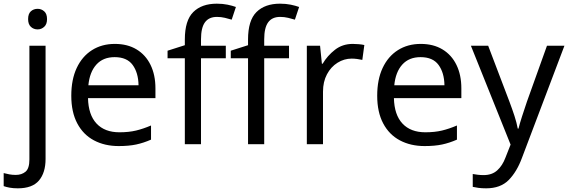

<svg xmlns="http://www.w3.org/2000/svg" viewBox="-75 -785 3092 1045"><path d="M78 -681Q78 -710 93 -723.5Q108 -737 130 -737Q150 -737 165.5 -723.5Q181 -710 181 -681Q181 -653 165.5 -639Q150 -625 130 -625Q108 -625 93 -639Q78 -653 78 -681ZM22 240Q-3 240 -22 236.5Q-41 233 -55 228V157Q-40 161 -24 164Q-8 167 11 167Q43 167 64 149.5Q85 132 85 83V-536H173V80Q173 155 137 197.5Q101 240 22 240Z M550 -546Q619 -546 668.5 -516Q718 -486 744.5 -431.5Q771 -377 771 -304V-251H404Q406 -160 450.5 -112.5Q495 -65 575 -65Q626 -65 665.5 -74.5Q705 -84 747 -102V-25Q706 -7 666 1.5Q626 10 571 10Q495 10 436.5 -21Q378 -52 345.5 -113.5Q313 -175 313 -264Q313 -352 342.5 -415Q372 -478 425.5 -512Q479 -546 550 -546ZM549 -474Q486 -474 449.5 -433.5Q413 -393 406 -321H679Q678 -389 647 -431.5Q616 -474 549 -474Z M1154 -468H1019V0H931V-468H837V-509L931 -539V-570Q931 -674 977 -719.5Q1023 -765 1105 -765Q1137 -765 1163.5 -759.5Q1190 -754 1209 -747L1186 -678Q1170 -683 1149 -688Q1128 -693 1106 -693Q1062 -693 1040.5 -663.5Q1019 -634 1019 -571V-536H1154Z M1498 -468H1363V0H1275V-468H1181V-509L1275 -539V-570Q1275 -674 1321 -719.5Q1367 -765 1449 -765Q1481 -765 1507.5 -759.5Q1534 -754 1553 -747L1530 -678Q1514 -683 1493 -688Q1472 -693 1450 -693Q1406 -693 1384.5 -663.5Q1363 -634 1363 -571V-536H1498Z M1845 -546Q1860 -546 1877.5 -544.5Q1895 -543 1908 -540L1897 -459Q1884 -462 1868.5 -464Q1853 -466 1839 -466Q1798 -466 1762 -443.5Q1726 -421 1704.5 -380.5Q1683 -340 1683 -286V0H1595V-536H1667L1677 -438H1681Q1707 -482 1748 -514Q1789 -546 1845 -546Z M2215 -546Q2284 -546 2333.5 -516Q2383 -486 2409.5 -431.5Q2436 -377 2436 -304V-251H2069Q2071 -160 2115.5 -112.5Q2160 -65 2240 -65Q2291 -65 2330.5 -74.5Q2370 -84 2412 -102V-25Q2371 -7 2331 1.5Q2291 10 2236 10Q2160 10 2101.5 -21Q2043 -52 2010.5 -113.5Q1978 -175 1978 -264Q1978 -352 2007.5 -415Q2037 -478 2090.5 -512Q2144 -546 2215 -546ZM2214 -474Q2151 -474 2114.5 -433.5Q2078 -393 2071 -321H2344Q2343 -389 2312 -431.5Q2281 -474 2214 -474Z M2488 -536H2582L2698 -231Q2713 -191 2725 -154.5Q2737 -118 2743 -85H2747Q2753 -110 2766 -150.5Q2779 -191 2793 -232L2902 -536H2997L2766 74Q2738 150 2693.5 195Q2649 240 2571 240Q2547 240 2529 237.5Q2511 235 2498 232V162Q2509 164 2524.5 166Q2540 168 2557 168Q2603 168 2631.5 142Q2660 116 2676 73L2704 2Z"/></svg>

Font: Noto Sans Osmanya
Style: Regular
Weight: 400
Designer: Monotype Design Team
Foundry: Monotype Imaging Inc.
Version: Version 2.001; ttfautohint (v1.8.4.7-5d5b)